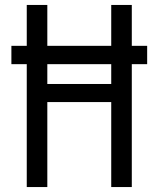

<svg xmlns="http://www.w3.org/2000/svg" viewBox="-20 -755 640 775"><path d="M88 0V-496H26V-570H88V-735H171V-570H429V-735H512V-570H574V-496H512V0H429V-343H171V0ZM171 -416H429V-496H171Z"/></svg>

Font: Bmono
Style: Regular
Weight: 400
Monospace: yes
Designer: Belleve Invis
Foundry: Belleve Invis
Version: Version 11.2.2; ttfautohint (v1.8.2)